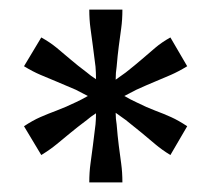

<svg xmlns="http://www.w3.org/2000/svg" viewBox="-20 -730 440 400"><path d="M66 -407 30 -467Q48 -479 64 -486Q80 -493 97.5 -499.5Q115 -506 138 -517Q149 -522 163 -530Q149 -537 138 -543Q115 -553 98 -560Q81 -567 64.5 -574Q48 -581 30 -592L66 -652Q84 -642 98 -630.5Q112 -619 126.5 -606.5Q141 -594 161 -579Q169 -572 180 -565Q180 -579 179 -591Q176 -615 173.5 -634Q171 -653 168.5 -671Q166 -689 166 -710H235Q235 -689 232.5 -671Q230 -653 227.5 -634Q225 -615 223 -591Q221 -579 221 -564Q232 -572 242 -579Q261 -594 275.5 -606.5Q290 -619 303.5 -630.5Q317 -642 335 -652L370 -592Q352 -581 336 -574Q320 -567 303 -560Q286 -553 264 -543Q253 -537 239 -530Q253 -522 264 -517Q286 -506 303.5 -499.5Q321 -493 336.5 -486Q352 -479 370 -467L335 -407Q317 -418 303.5 -429.5Q290 -441 275.5 -453Q261 -465 242 -480Q232 -487 221 -495Q221 -482 223 -471Q225 -446 227.5 -426.5Q230 -407 232.5 -389Q235 -371 235 -350H166Q166 -371 168.5 -389Q171 -407 173.5 -426.5Q176 -446 179 -471Q180 -481 180 -494Q169 -487 161 -480Q141 -465 126.5 -453Q112 -441 98 -429.5Q84 -418 66 -407Z"/></svg>

Font: Roboto Serif 20pt
Style: Regular
Weight: 400
Designer: Greg Gazdowicz
Foundry: Commercial Type
Version: Version 1.008